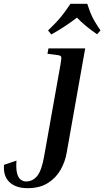

<svg xmlns="http://www.w3.org/2000/svg" viewBox="-188 -760 545 1003"><path d="M60 -479 65 -507H257L161 34Q153 84 128.5 127Q104 170 61.5 196.5Q19 223 -44 223Q-105 223 -138.5 191.5Q-172 160 -167 101L-102 79Q-105 123 -98.5 146.5Q-92 170 -79 179Q-66 188 -52 188Q-17 188 6.5 159Q30 130 43 54L128 -423Q134 -457 131.5 -463.5Q129 -470 114 -472ZM319 -581Q288 -602 261.5 -624Q235 -646 214 -668Q186 -646 151 -623Q116 -600 80 -580L63 -601Q92 -629 110 -648.5Q128 -668 143.5 -688.5Q159 -709 180 -740H268Q278 -709 286.5 -688.5Q295 -668 306.5 -648.5Q318 -629 337 -601Z"/></svg>

Font: Inria Serif
Style: Bold Italic
Weight: 700
Italic angle: -10°
Designer: Black Foundry Team
Foundry: Black Foundry
Version: Version 1.000; ttfautohint (v1.8.3)